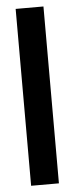

<svg xmlns="http://www.w3.org/2000/svg" viewBox="-52 -729 294 757"><g transform="rotate(-5 95.0 -350.0)"><path d="M40 -700H150V0H40Z"/></g></svg>

Font: BebasNeueW01-Regular
Style: Regular
Weight: 400
Designer: Ryoichi Tsunekawa
Foundry: Ryoichi Tsunekawa
Version: Version 1.30